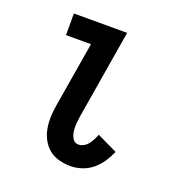

<svg xmlns="http://www.w3.org/2000/svg" viewBox="-102 -607 655 701"><g transform="rotate(20 225.0 -256.0)"><path d="M247 8Q223 8 201 2Q179 -4 162.5 -17.5Q146 -31 135.5 -50.5Q125 -70 121 -92.5Q117 -115 118 -138Q119 -161 123 -185L165 -436H68V-520H275L217 -171Q215 -157 214 -142.5Q213 -128 215 -114Q217 -100 224.5 -88Q232 -76 247 -76Q257 -76 267 -81.5Q277 -87 284 -96Q291 -105 296 -115Q301 -125 305 -135L384 -97Q375 -76 362 -56.5Q349 -37 331 -22Q313 -7 290.5 0.5Q268 8 247 8Z"/></g></svg>

Font: Iosevka Custom Medium
Style: Italic
Weight: 500
Italic angle: -9°
Designer: Belleve Invis
Foundry: Belleve Invis
Version: Version 27.0.1